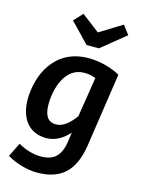

<svg xmlns="http://www.w3.org/2000/svg" viewBox="-147 -882 871 1184"><g transform="rotate(15 289.0 -290.0)"><path d="M492 -800 349 -712 234 -800 182 -744 302 -619H381L535 -744ZM336 -544C118 -544 38 -354 38 -202C38 -81 99 0 209 0C267 0 317 -31 354 -74L346 -16C330 99 268 118 205 118C155 118 103 100 61 76L17 165C71 198 144 220 208 220C356 220 444 152 470 -28L539 -493C475 -527 407 -544 336 -544ZM334 -450C363 -450 382 -446 407 -436L367 -182C332 -134 293 -97 245 -97C202 -97 170 -125 170 -204C170 -314 215 -450 334 -450Z"/></g></svg>

Font: Fira Sans Medium
Style: Italic
Weight: 500
Italic angle: -8°
Designer: bBox Type GmbH & Carrois Corporate GbR & Edenspiekermann AG
Foundry: bBox Type GmbH & Carrois Corporate GbR & Edenspiekermann AG
Version: Version 4.301;PS 004.301;hotconv 1.0.88;makeotf.lib2.5.64775